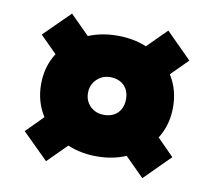

<svg xmlns="http://www.w3.org/2000/svg" viewBox="-63 -680 727 652"><g transform="rotate(10 300.5 -354.5)"><path d="M301 -146Q236 -146 184.5 -173Q133 -200 103 -247.5Q73 -295 73 -355Q73 -415 102.5 -461.5Q132 -508 183.5 -535Q235 -562 301 -562Q367 -562 418.5 -535Q470 -508 499 -461.5Q528 -415 528 -355Q528 -295 499 -248Q470 -201 418.5 -173.5Q367 -146 301 -146ZM135 -100 46 -188 157 -300 246 -211ZM301 -289Q320 -289 334.5 -296.5Q349 -304 357.5 -319Q366 -334 366 -354Q366 -375 357.5 -389.5Q349 -404 334.5 -411.5Q320 -419 301 -419Q282 -419 267.5 -410.5Q253 -402 244 -387.5Q235 -373 235 -353Q235 -334 244 -319.5Q253 -305 267.5 -297Q282 -289 301 -289ZM467 -100 356 -211 444 -300 555 -188ZM157 -410 46 -521 135 -609 246 -498ZM444 -410 356 -498 467 -609 555 -521Z"/></g></svg>

Font: Outfit ExtraBold
Style: Regular
Weight: 800
Designer: Rodrigo Fuenzalida
Foundry: fragTYPE
Version: Version 1.100;gftools[0.9.27]